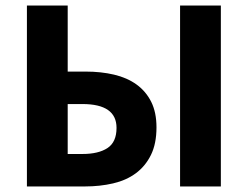

<svg xmlns="http://www.w3.org/2000/svg" viewBox="-20 -672 893 692"><path d="M77 0V-652H224V-414H289Q344 -414 391 -403Q438 -392 472 -367.5Q506 -343 525 -305Q544 -267 544 -213Q544 -154 524 -113.5Q504 -73 469.5 -47.5Q435 -22 387.5 -11Q340 0 286 0ZM224 -117H277Q335 -117 367.5 -138.5Q400 -160 400 -211Q400 -297 277 -297H224ZM629 0V-652H776V0Z"/></svg>

Font: Font
Style: ¶
Weight: 700
Designer: Paul D. Hunt
Foundry: Adobe Systems Incorporated
Version: Version 3.000